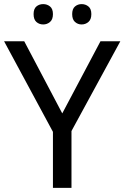

<svg xmlns="http://www.w3.org/2000/svg" viewBox="-20 -915 606 935"><path d="M283.2 -362.8 469.2 -713.9H565.9L328.1 -276.9V0H237.8V-272.9L0 -713.9H98.1ZM377.4 -895Q396.5 -895 410.6 -883.5Q424.8 -872.1 424.8 -846.2Q424.8 -820.3 410.6 -808.1Q396.5 -795.9 377.4 -795.9Q358.9 -795.9 345.2 -808.1Q331.5 -820.3 331.5 -846.2Q331.5 -872.1 345.2 -883.5Q358.9 -895 377.4 -895ZM190.4 -895Q209.5 -895 223.6 -883.5Q237.8 -872.1 237.8 -846.2Q237.8 -820.3 223.6 -808.1Q209.5 -795.9 190.4 -795.9Q170.9 -795.9 157.2 -808.1Q143.6 -820.3 143.6 -846.2Q143.6 -872.1 157.2 -883.5Q170.9 -895 190.4 -895Z"/></svg>

Font: NotoSans
Style: Regular
Weight: 400
Designer: Monotype Design team
Foundry: Monotype Imaging Inc.
Version: Version 1.04; ttfautohint (v1.4.1)